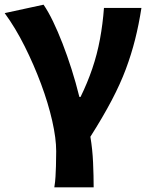

<svg xmlns="http://www.w3.org/2000/svg" viewBox="-21 -598 644 820"><path d="M211 202Q215 177 216 157Q217 137 218 111.5Q219 86 219 48Q219 -7 202 -82Q185 -157 154.5 -239Q124 -321 84.5 -400Q45 -479 -1 -542L165 -578Q185 -549 205.5 -506.5Q226 -464 246 -412.5Q266 -361 284.5 -303Q303 -245 318 -184H323Q352 -243 373 -304.5Q394 -366 406 -431Q418 -496 423 -564H583Q572 -493 556 -429.5Q540 -366 516.5 -303Q493 -240 456 -169.5Q419 -99 365 -14Q374 39 376.5 96.5Q379 154 379 202Z"/></svg>

Font: Noto Sans JP ExtraBold
Style: Regular
Weight: 800
Designer: Ryoko NISHIZUKA  (kana, bopomofo & ideographs); Paul D. Hunt (Latin, Greek & Cyrillic); Sandoll Communications , Soo-you
Foundry: Adobe
Version: Version 2.004-H2;hotconv 1.0.118;makeotfexe 2.5.65603